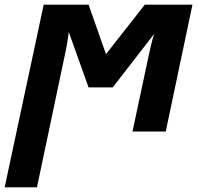

<svg xmlns="http://www.w3.org/2000/svg" viewBox="-54 -566 866 826"><path d="M134 -546H327L402 -333L569 -546H774L659 0H516L587 -333Q592 -355 597 -377Q602 -399 610 -421L431 -190H327L242 -428Q239 -406 235.5 -384Q232 -362 227 -339L105 240H-34Z"/></svg>

Font: BC Sans
Style: Bold Italic
Weight: 700
Italic angle: -12°
Designer: Monotype Design Team
Province of B.C.
Foundry: Monotype Imaging Inc.
Version: Version 2.000;GOOG;noto-source:20170915:90ef993387c0